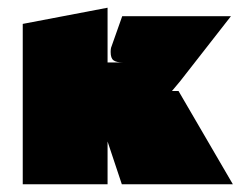

<svg xmlns="http://www.w3.org/2000/svg" viewBox="-20 -478 624 498"><path d="M296 0 259 -111V0H39V-416L259 -458V-316H299Q282 -316 274.5 -321.5Q267 -327 267 -343Q267 -350 268 -354L297 -436H579L447 -267L426 -242H443L584 0Z"/></svg>

Font: Ysabeau Black
Style: Regular
Weight: 900
Designer: Christian Thalmann (Catharsis Fonts)
Version: Version 0.003